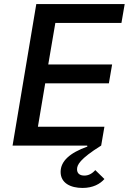

<svg xmlns="http://www.w3.org/2000/svg" viewBox="-20 -718 640 947"><path d="M42 0H410L411 5C324 36 279 77 279 130C279 185 328 209 387 209C439 209 474 189 495 165L450 121C433 140 415 148 396 148C373 148 360 137 360 117C360 96 372 67 479 0L495 -93H167L203 -307H517L533 -400H218L253 -605H579L595 -698H159Z"/></svg>

Font: IBM Mono Medium
Style: Italic
Weight: 500
Italic angle: -9°
Monospace: yes
Designer: Mike Abbink, Paul van der Laan, Pieter van Rosmalen
Foundry: Bold Monday
Version: Version 2.3